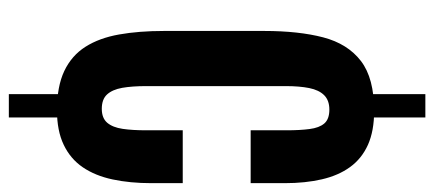

<svg xmlns="http://www.w3.org/2000/svg" viewBox="-306 -596 1025 454"><g transform="rotate(90 207.0 -369.5)"><path d="M203.1 -737.8V-862.3H258.3V-736.8ZM203.1 122.6V-2H258.3V122.6ZM241.2 8.8Q185.1 8.8 148.4 -8.5Q111.8 -25.9 91.1 -58.6Q70.3 -91.3 62 -138.2Q53.7 -185.1 53.7 -244.1V-481.4Q53.7 -562.5 68.8 -620.6Q84 -678.7 124.8 -710Q165.5 -741.2 242.7 -741.2Q290 -741.2 322.8 -726.6Q355.5 -711.9 375.5 -684.3Q395.5 -656.7 404.5 -617.7Q413.6 -578.6 413.6 -529.8V-449.2H288.6V-534.2Q288.6 -565.9 285.6 -588.6Q282.7 -611.3 272.5 -623.3Q262.2 -635.3 239.7 -635.3Q217.8 -635.3 205.6 -623Q193.4 -610.8 188.7 -587.6Q184.1 -564.5 184.1 -532.2V-202.1Q184.1 -168.9 188.2 -145.5Q192.4 -122.1 203.9 -109.6Q215.3 -97.2 237.8 -97.2Q259.8 -97.2 270.8 -110.1Q281.7 -123 285.2 -146.5Q288.6 -169.9 288.6 -201.7V-288.6H413.6V-214.4Q413.6 -164.1 404.8 -122.8Q396 -81.5 376 -52.2Q356 -22.9 322.8 -7.1Q289.6 8.8 241.2 8.8Z"/></g></svg>

Font: Antonio
Style: Bold
Weight: 700
Designer: Vernon Adams
Foundry: Vernon Adams
Version: Version 1.002